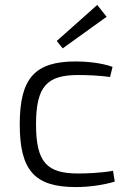

<svg xmlns="http://www.w3.org/2000/svg" viewBox="-20 -746 525 778"><path d="M412 -678 374 -726 210 -580 234 -550ZM438 -54C391 -45 326 -43 297 -43C171 -43 126 -87 126 -242C126 -397 171 -442 297 -442C331 -442 386 -440 426 -434L436 -475C390 -492 327 -497 287 -497C121 -497 60 -429 60 -242C60 -55 121 12 287 12C340 12 398 4 445 -10Z"/></svg>

Font: SnT
Style: Regular
Weight: 300
Designer: Natanael Gama
Version: Version 1.001;PS 001.001;hotconv 1.0.70;makeotf.lib2.5.58329